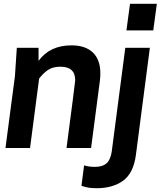

<svg xmlns="http://www.w3.org/2000/svg" viewBox="-20 -783 855 1016"><path d="M9 0ZM462 0H332Q377 -342 378 -358Q378 -430 300 -430Q259 -430 233.5 -412.5Q208 -395 187 -367L139 0H9L59 -380L69 -530H184V-461Q244 -543 358 -543Q432 -543 471.5 -505Q511 -467 511 -395Q511 -378 509 -359ZM491 213Q460 213 438.5 208Q417 203 411 200L425 92Q448 100 483 100Q522 100 543 82Q564 64 571 21L643 -530H773L699 38Q686 134 631 173.5Q576 213 491 213ZM791 -622H649L668 -763H810Z"/></svg>

Font: Tanohe Sans SemiBold
Style: Italic
Weight: 600
Designer: Village Type and Design LLC & Cristiano Sobral
Foundry: Cooper Hewitt Smithsonian Design Museum
Version: Version 1.00;September 29, 2021;FontCreator 13.0.0.2655 64-b